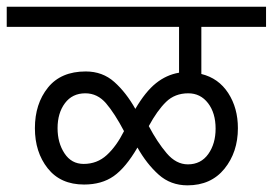

<svg xmlns="http://www.w3.org/2000/svg" viewBox="-50 -590 811 571"><path d="M548.8 -370Q600 -357.5 628.8 -313.1Q657.5 -268.8 657.5 -208.8Q657.5 -137.5 617.5 -88.1Q577.5 -38.8 507.5 -38.8Q457.5 -38.8 421.9 -70.6Q386.2 -102.5 358.8 -151.2Q323.8 -91.2 288.1 -66.2Q252.5 -41.2 200 -41.2Q130 -41.2 91.9 -89.4Q53.8 -137.5 53.8 -208.8Q53.8 -281.2 92.5 -329.4Q131.2 -377.5 205 -377.5Q255 -377.5 290 -346.2Q325 -315 352.5 -266.2Q382.5 -317.5 413.8 -342.5Q445 -367.5 482.5 -373.8V-510H-30V-570H741.2V-510H548.8ZM318.8 -200Q291.2 -252.5 265.6 -282.5Q240 -312.5 203.8 -312.5Q165 -312.5 143.1 -283.1Q121.2 -253.8 121.2 -208.8Q121.2 -165 141.9 -133.8Q162.5 -102.5 198.8 -102.5Q238.8 -102.5 267.5 -128.8Q296.2 -155 318.8 -200ZM510 -312.5Q470 -312.5 443.8 -286.9Q417.5 -261.2 392.5 -215Q417.5 -167.5 445.6 -134.4Q473.8 -101.2 508.8 -101.2Q547.5 -101.2 569.4 -131.9Q591.2 -162.5 591.2 -207.5Q591.2 -253.8 568.8 -283.1Q546.2 -312.5 510 -312.5Z"/></svg>

Font: Cambay
Style: Regular
Weight: 400
Designer: Pooja Saxena
Foundry: Pooja Saxena
Version: Version 1.181;PS 001.181;hotconv 1.0.70;makeotf.lib2.5.58329